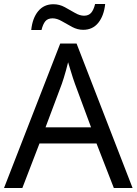

<svg xmlns="http://www.w3.org/2000/svg" viewBox="-20 -933 679 953"><path d="M545 0 459 -221H176L91 0H0L279 -717H360L638 0ZM352 -517Q349 -525 342 -546Q335 -567 328.5 -589.5Q322 -612 318 -624Q313 -604 307.5 -583.5Q302 -563 296.5 -546Q291 -529 287 -517L206 -301H432ZM135 -784Q141 -843 169.5 -877.5Q198 -912 245 -912Q275 -912 301.5 -897.5Q328 -883 352 -869Q376 -855 397 -855Q420 -855 432.5 -869.5Q445 -884 452 -913H502Q496 -855 468 -820Q440 -785 393 -785Q365 -785 338.5 -799Q312 -813 287.5 -827.5Q263 -842 241 -842Q217 -842 205 -827.5Q193 -813 186 -784Z"/></svg>

Font: Noto Sans Kawi
Style: Regular
Weight: 400
Designer: Fadhl Haqq
Version: Version 1.000